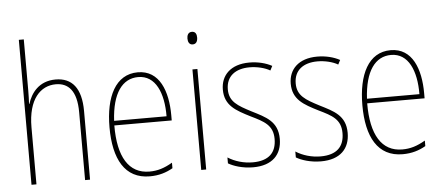

<svg xmlns="http://www.w3.org/2000/svg" viewBox="-51 -877 2314 1003"><g transform="rotate(-5 1106.0 -375.0)"><path d="M103 -493V-760H77V0H103V-299C103 -447 169 -512 249 -512C314 -512 358 -469 358 -356V0H384V-360C384 -480 336 -537 250 -537C162 -537 120 -477 103 -422H101C102 -446 103 -463 103 -493Z M681 -537C564 -537 509 -423 509 -263C509 -97 566 10 697 10C745 10 783 -2 818 -22V-51C775 -26 740 -15 697 -15C589 -15 534 -106 535 -271H836V-298C836 -424 795 -537 681 -537ZM681 -512C772 -512 812 -417 811 -295H536C544 -440 598 -512 681 -512Z M981 -723C961 -723 955 -706 955 -690C955 -672 962 -657 980 -657C998 -657 1006 -671 1006 -691C1006 -707 1001 -723 981 -723ZM993 -527H967V0H993Z M1390 -126C1390 -218 1328 -245 1255 -282C1186 -318 1142 -342 1142 -407C1142 -476 1191 -512 1265 -512C1304 -512 1345 -502 1372 -486L1384 -509C1353 -526 1311 -537 1266 -537C1167 -537 1116 -482 1116 -408C1116 -324 1174 -294 1249 -256C1317 -223 1363 -200 1363 -128C1363 -57 1324 -16 1239 -16C1191 -16 1145 -30 1109 -53V-22C1136 -6 1183 10 1239 10C1340 10 1390 -44 1390 -126Z M1746 -126C1746 -218 1684 -245 1611 -282C1542 -318 1498 -342 1498 -407C1498 -476 1547 -512 1621 -512C1660 -512 1701 -502 1728 -486L1740 -509C1709 -526 1667 -537 1622 -537C1523 -537 1472 -482 1472 -408C1472 -324 1530 -294 1605 -256C1673 -223 1719 -200 1719 -128C1719 -57 1680 -16 1595 -16C1547 -16 1501 -30 1465 -53V-22C1492 -6 1539 10 1595 10C1696 10 1746 -44 1746 -126Z M2007 -537C1890 -537 1835 -423 1835 -263C1835 -97 1892 10 2023 10C2071 10 2109 -2 2144 -22V-51C2101 -26 2066 -15 2023 -15C1915 -15 1860 -106 1861 -271H2162V-298C2162 -424 2121 -537 2007 -537ZM2007 -512C2098 -512 2138 -417 2137 -295H1862C1870 -440 1924 -512 2007 -512Z"/></g></svg>

Font: Noto Sans Thai Cond Thin
Style: Regular
Weight: 100
Width: 3
Designer: Monotype Design Team
Foundry: Monotype Imaging Inc.
Version: Version 2.002